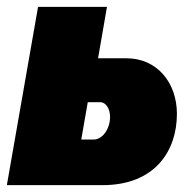

<svg xmlns="http://www.w3.org/2000/svg" viewBox="-25 -540 564 560"><path d="M-5 0H274C428 0 491 -101 491 -208C491 -299 433 -370 344 -370H261L287 -520H86ZM212 -133 231 -242H267C284 -242 296 -223 296 -199C296 -164 274 -133 248 -133Z"/></svg>

Font: Fixel Text 20240404 Black
Style: Italic
Weight: 900
Width: 4
Italic angle: -10°
Designer: AlfaBravo + MacPaw
Foundry: Kyrylo Tkachov, Marchela Mozhyna, Serhii Makarenko, Maria Weinstein, Zakhar Kryvoshyya
Version: Version 1.211;Glyphs 3.2 (3225)